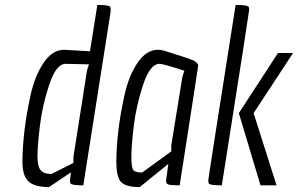

<svg xmlns="http://www.w3.org/2000/svg" viewBox="-20 -752 1209 779"><path d="M240 -550 345 -544 375 -732Q423 -732 427 -724Q429 -720 429 -712Q429 -704 426 -686L318 0Q270 0 266 -8Q264 -12 264 -18.5Q264 -25 268 -53L179 7Q119 7 95 -16.5Q71 -40 71 -95Q71 -150 79 -220Q87 -290 104.5 -368Q122 -446 157.5 -498Q193 -550 240 -550ZM189 -46 278 -91V-116L333 -466L341 -491L246 -493Q208 -493 180 -409Q152 -325 142 -242.5Q132 -160 132 -118.5Q132 -77 145 -61.5Q158 -46 189 -46Z M621 -550Q636 -550 655 -543.5Q674 -537 700 -529Q726 -521 738 -517Q750 -513 762 -508Q784 -498 784 -485Q784 -481 709 0Q674 0 663 -3.5Q652 -7 654 -21L663 -87L547 7Q488 7 470 -15Q452 -37 452 -93.5Q452 -150 460 -220Q468 -290 485.5 -368Q503 -446 538.5 -498Q574 -550 621 -550ZM627 -493Q589 -493 561 -409Q533 -325 523 -242.5Q513 -160 513 -117.5Q513 -75 520 -63.5Q527 -52 557 -52L675 -138V-163L720 -440L728 -465Q642 -493 627 -493Z M827 -8Q825 -12 825 -20Q825 -28 936 -732Q985 -732 989 -724Q991 -720 991 -712Q991 -704 880 0Q831 0 827 -8ZM1102 0H1037L949 -293L1108 -537H1169L1009 -293Z"/></svg>

Font: Economica
Style: Italic
Weight: 400
Designer: Vicente Lamonaca
Foundry: Vicente Lamonaca
Version: Version 1.100